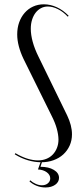

<svg xmlns="http://www.w3.org/2000/svg" viewBox="-20 -726 372 868"><path d="M244.4 -95.6Q244.4 -74.8 237.4 -57.1Q230.4 -39.5 218.1 -26.9Q205.9 -14.2 188.8 -7.6Q171.8 -0.9 151.6 -0.9Q128.9 -0.9 103.2 -8.9Q77.6 -17 49.6 -33.5L46.6 -28.5Q75.6 -10.5 106.1 -1.5Q136.6 7.5 166.6 7.5Q196.8 7.5 222.2 -1.8Q247.6 -11 266.1 -27.9Q284.6 -44.9 295 -68Q305.4 -91.1 305.4 -118.6Q305.4 -138.9 299.9 -160.2Q294.4 -181.5 283.8 -203.8L154 -469.9Q136.6 -505 127.9 -536.8Q119.2 -568.6 119.2 -596.2Q119.2 -618.4 125 -636.8Q130.8 -655.2 141.1 -668.6Q151.5 -681.9 165.5 -689.2Q179.5 -696.6 196.4 -696.6Q218 -696.6 241.9 -684.7Q265.8 -672.8 286.4 -650.6L290.4 -654.6Q265.9 -680 237 -693.2Q208.1 -706.5 178.2 -706.5Q151.8 -706.5 129.7 -696.4Q107.6 -686.4 91.5 -667.9Q75.4 -649.5 66.6 -624.8Q57.8 -600.1 57.8 -570.2Q57.8 -544.8 65 -517.1Q72.2 -489.5 86.1 -460.1L213.2 -202.9Q229 -172.1 236.5 -145.1Q244 -118.1 244.4 -95.6ZM113.2 93.9Q126.6 106.5 145.8 114Q164.9 121.5 185.6 121.5Q199.4 121.5 210.3 118.3Q221.2 115.1 229.3 109.4Q237.4 103.8 242.1 95.9Q246.8 88 246.8 78.2Q246.8 56 223.3 42Q199.9 28 162.9 28L171.4 1.8H165.4L151.6 40Q176.1 41.5 191.6 52.9Q207.1 64.4 207.1 80.5Q207.1 93.6 196.6 102.6Q186 111.6 169.6 111.6Q156.1 111.6 142.1 105.5Q128.1 99.4 116.6 89.2Z"/></svg>

Font: Moniqa Black
Style: Regular
Weight: 900
Designer: Rajesh Rajput
Foundry: Rajesh Rajput
Version: Version 1.000